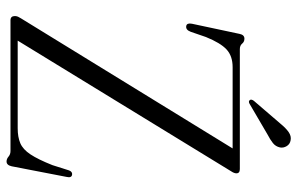

<svg xmlns="http://www.w3.org/2000/svg" viewBox="-181 -715 908 586"><g transform="rotate(90 273.0 -422.0)"><path d="M502.5 -673 104 -22H371.5Q398.5 -22 417.2 -30Q436 -38 451.2 -61Q466.5 -84 484 -128L500 -178.5Q504 -189.5 513.5 -188Q523.5 -186 520 -171.5L487.5 -3.5Q484 12 473 12Q465 12 458 6Q451 0 441 0H42Q29 0 29 -13.5Q29 -18.5 31 -23Q33 -27.5 36 -32L433 -678H185Q151 -678 131 -659.5Q111 -641 93 -596.5L77 -550Q71 -534 59 -536.5Q49.5 -538.5 52.5 -554L83.5 -699.5Q86.5 -714 98 -714Q107.5 -714 113.2 -707Q119 -700 130 -700H496Q509 -700 509 -689.5Q509 -682.5 502.5 -673ZM357.5 -824Q371 -840.5 383.2 -849Q395.5 -857.5 408 -855Q420 -853 426 -843Q432 -833 430 -822.5Q427 -809 416.5 -800.8Q406 -792.5 390.5 -784.5L296.5 -729.5Q289 -725.5 285.5 -730.5Q282 -734.5 287.5 -742.5Z"/></g></svg>

Font: Fraunces 144pt S050 Light
Style: Regular
Weight: 300
Version: Version 1.000; ttfautohint (v1.8.3)